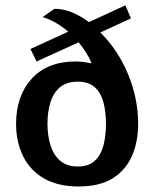

<svg xmlns="http://www.w3.org/2000/svg" viewBox="-20 -671 567 705"><path d="M487.3 -215.8Q487.3 -150.4 464.4 -98.1Q441.4 -45.9 393.6 -16.1Q345.7 13.7 268.6 13.7Q192.4 13.7 141.1 -16.1Q89.8 -45.9 64.5 -98.1Q39.1 -150.4 39.1 -215.8Q39.1 -319.3 96.7 -382.3Q154.3 -445.3 257.8 -445.3Q272.5 -445.3 287.1 -443.4Q301.8 -441.4 316.4 -438.5Q308.6 -458 295.4 -479Q282.2 -500 268.6 -515.6L114.3 -445.3L91.8 -491.2L230.5 -554.7Q209 -573.2 185.5 -586.9Q162.1 -600.6 136.7 -608.4L179.7 -638.7Q214.8 -638.7 247.1 -624.5Q279.3 -610.4 306.6 -589.8L440.4 -651.4L460.9 -603.5L348.6 -551.8Q414.1 -486.3 450.7 -397.5Q487.3 -308.6 487.3 -215.8ZM369.1 -215.8Q369.1 -259.8 359.9 -294.9Q350.6 -330.1 328.1 -350.6Q305.7 -371.1 265.6 -371.1Q224.6 -371.1 200.2 -350.6Q175.8 -330.1 165 -294.9Q154.3 -259.8 154.3 -215.8Q154.3 -172.9 165.5 -137.2Q176.8 -101.6 201.2 -80.6Q225.6 -59.6 265.6 -59.6Q305.7 -59.6 328.1 -80.6Q350.6 -101.6 359.9 -137.2Q369.1 -172.9 369.1 -215.8Z"/></svg>

Font: Namkio Khamti Book
Style: Bold
Weight: 800
Designer: Debbi Hosken
Foundry: SIL International
Version: Version 3.917